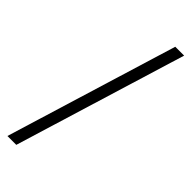

<svg xmlns="http://www.w3.org/2000/svg" viewBox="-285 -735 919 919"><g transform="rotate(45 175.0 -275.0)"><path d="M9.8 160.2 275.9 -710H335.9L69.8 160.2Z"/></g></svg>

Font: Source Sans Pro
Style: Regular
Weight: 400
Designer: Paul D. Hunt
Foundry: Adobe Systems Incorporated
Version: Version 3.006;hotconv 1.0.111;makeotfexe 2.5.65597